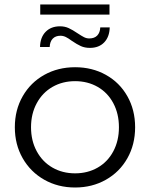

<svg xmlns="http://www.w3.org/2000/svg" viewBox="-20 -829 667 854"><path d="M314 5Q238 5 177 -29.5Q116 -64 81 -125Q46 -186 46 -263Q46 -340 81 -401Q116 -462 177 -496Q238 -530 314 -530Q390 -530 451 -496Q512 -462 546.5 -401Q581 -340 581 -263Q581 -186 546.5 -125Q512 -64 451 -29.5Q390 5 314 5ZM314 -58Q370 -58 414.5 -83.5Q459 -109 484 -156Q509 -203 509 -263Q509 -323 484 -370Q459 -417 414.5 -442.5Q370 -468 314 -468Q258 -468 213.5 -442.5Q169 -417 143.5 -370Q118 -323 118 -263Q118 -203 143.5 -156Q169 -109 213.5 -83.5Q258 -58 314 -58ZM300 -647Q284 -659 272.5 -664.5Q261 -670 249 -670Q227 -670 214.5 -657Q202 -644 201 -620H158Q159 -663 183 -687.5Q207 -712 247 -712Q268 -712 285.5 -704Q303 -696 325 -681Q343 -669 354 -663.5Q365 -658 377 -658Q400 -658 412.5 -671Q425 -684 426 -707H468Q467 -665 443.5 -640.5Q420 -616 380 -616Q357 -616 339.5 -624Q322 -632 300 -647ZM159 -809H467V-764H159Z"/></svg>

Font: APTA Sans Regular
Style: Regular
Weight: 400
Version: Version 7.200